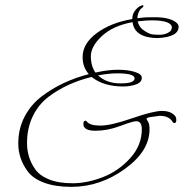

<svg xmlns="http://www.w3.org/2000/svg" viewBox="-20 -705 714 746"><path d="M361 -412Q394 -381 448.5 -381Q503 -381 503 -400.5Q503 -420 435 -420Q402 -420 361 -412ZM646 -591 648 -598Q646 -626 569 -626Q549 -626 515 -622Q520 -599 540 -586Q560 -573 571.5 -571.5Q583 -570 600.5 -570Q618 -570 631.5 -577Q645 -584 646 -591ZM659 -256Q665 -250 665 -238.5Q665 -227 658 -227Q652 -227 649 -234Q635 -255 600 -255L557 -249Q549 -245 549 -243.5Q549 -242 555 -233Q561 -224 561 -202Q561 -118 465 -48.5Q369 21 257 21Q194 21 150.5 4.5Q107 -12 87 -40Q51 -89 51 -147.5Q51 -206 76.5 -253.5Q102 -301 144 -332Q221 -390 325 -417Q301 -444 301 -483Q301 -536 356 -576.5Q411 -617 494 -631Q494 -649 503.5 -662Q513 -675 522 -680L531 -684L535 -685L538 -682L534 -676Q518 -666 514 -640V-634Q539 -638 558 -638H583Q637 -638 663 -619Q674 -611 674 -601Q674 -561 592 -557Q503 -558 495 -619Q419 -605 376 -565Q333 -525 333 -486.5Q333 -448 351 -423Q399 -434 438 -434Q477 -434 504 -425.5Q531 -417 531 -403Q531 -385 508.5 -377Q486 -369 459 -369Q382 -369 336 -406Q241 -383 170 -330Q131 -301 108 -254.5Q85 -208 85 -149Q85 -94 115 -50Q132 -24 169 -8.5Q206 7 262 7Q318 7 379 -16.5Q440 -40 485.5 -90Q531 -140 531 -203Q531 -234 509 -234Q496 -234 447 -215.5Q398 -197 351 -197Q304 -197 304 -223Q304 -236 312 -236Q316 -236 317 -233Q329 -217 370 -217Q411 -217 493.5 -245.5Q576 -274 609 -274Q643 -274 659 -256Z"/></svg>

Font: Miss Fajardose
Style: Regular
Weight: 400
Version: Version 1.000